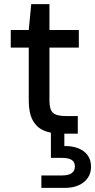

<svg xmlns="http://www.w3.org/2000/svg" viewBox="-20 -646 460 928"><path d="M274 0Q227 0 192 -15Q157 -30 138 -65Q119 -100 119 -160V-416H32V-501H119L131 -626H219V-501H361V-416H219V-159Q219 -116 236.5 -100.5Q254 -85 299 -85H356V0ZM180 262V202H279Q311 202 326.5 191Q342 180 342 158Q342 137 326.5 127Q311 117 279 117H226V-5H291V60Q327 59 356.5 70Q386 81 403 103.5Q420 126 420 160Q420 192 403.5 215Q387 238 359 250Q331 262 296 262Z"/></svg>

Font: DMSans_18ptMedium
Style: Regular
Weight: 500
Designer: Colophon Foundry, Jonny Pinhorn
Foundry: Colophon Foundry
Version: Version 4.004;gftools[0.9.30]